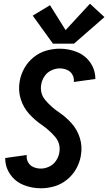

<svg xmlns="http://www.w3.org/2000/svg" viewBox="-20 -1005 582 1033"><path d="M265 -770 156 -921 249 -977 333 -843 464 -985 542 -913 378 -770ZM200 8Q151 8 106.5 -10Q62 -28 35 -67Q8 -106 8 -155L124 -171Q121 -151 131 -132.5Q141 -114 160 -106Q179 -98 200 -98Q222 -98 244.5 -108.5Q267 -119 281 -139.5Q295 -160 299 -183Q308 -233 275.5 -270Q243 -307 205.5 -332.5Q168 -358 137 -392Q106 -426 91.5 -472Q77 -518 86 -568Q92 -604 111 -638Q130 -672 161 -697Q192 -722 228.5 -732.5Q265 -743 301 -743Q350 -743 394.5 -725Q439 -707 466 -668Q493 -629 493 -580L377 -564Q380 -584 370 -602.5Q360 -621 341 -629Q322 -637 301 -637Q279 -637 256.5 -626.5Q234 -616 220 -595.5Q206 -575 202 -552Q193 -502 225 -465Q257 -428 295 -402.5Q333 -377 364 -343Q395 -309 409.5 -263Q424 -217 415 -167Q409 -131 390 -97Q371 -63 340 -38Q309 -13 272.5 -2.5Q236 8 200 8Z"/></svg>

Font: Iosevka SS08
Style: Bold Italic
Weight: 700
Italic angle: -10°
Monospace: yes
Designer: Belleve Invis
Foundry: Belleve Invis
Version: 2.1.0; ttfautohint (v1.8.2)